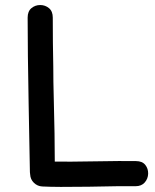

<svg xmlns="http://www.w3.org/2000/svg" viewBox="-20 -741 615 764"><path d="M333 2Q465 -1 519 0Q543 0 556 -15Q569 -30 569.5 -50Q570 -70 558 -85Q546 -100 521 -100Q465 -101 358 -99Q250 -97 198 -98Q198 -144 197 -210Q196 -276 194 -346.5Q192 -417 192 -477Q190 -570 190 -671Q190 -696 175 -708.5Q160 -721 140 -721Q120 -721 105 -708.5Q90 -696 90 -671Q90 -537 94 -325Q98 -114 99 -56Q99 -52 100 -47Q101 -27 115 -13.5Q129 0 148 1Q203 4 333 2Z"/></svg>

Font: Balsamiq Sans
Style: Regular
Weight: 400
Designer: Michael Angeles
Foundry: Balsamiq SRL
Version: Version 1.020; ttfautohint (v1.8.4.7-5d5b);gftools[0.9.26]